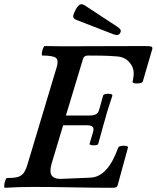

<svg xmlns="http://www.w3.org/2000/svg" viewBox="-30 -885 742 909"><path d="M-7 4Q-11 4 -10 -7.5Q-9 -19 -5 -30.5Q-1 -42 3 -42Q35 -42 53.5 -47Q72 -52 82 -66Q92 -80 100 -106L239 -569Q248 -600 234.5 -611Q221 -622 171 -622Q167 -622 168 -633Q169 -644 173.5 -655.5Q178 -667 182 -667Q217 -666 253 -666Q289 -666 324 -666Q407 -666 490.5 -666.5Q574 -667 656 -667Q679 -667 686 -664.5Q693 -662 691 -653L646 -499Q644 -493 631.5 -491Q619 -489 608 -490.5Q597 -492 598 -498Q600 -508 601.5 -518.5Q603 -529 603 -539Q603 -568 581 -592Q559 -616 522 -618Q486 -621 451 -621.5Q416 -622 386 -622Q377 -622 371 -618Q365 -614 363 -606L282 -338H392Q414 -338 425 -344.5Q436 -351 440 -367L458 -432Q460 -438 470.5 -440Q481 -442 491.5 -440.5Q502 -439 502 -432Q493 -405 484 -377Q475 -349 467 -319Q462 -301 456.5 -282Q451 -263 446 -243.5Q441 -224 435 -204Q434 -199 423 -197.5Q412 -196 402.5 -198Q393 -200 394 -204L410 -258Q416 -278 408.5 -285Q401 -292 379 -292H269L214 -109Q212 -101 210.5 -92.5Q209 -84 209 -76Q209 -38 257 -38L399 -44Q440 -46 472.5 -81.5Q505 -117 530 -187Q532 -192 543 -194Q554 -196 565 -194.5Q576 -193 576 -187L527 -8Q525 -1 520 1.5Q515 4 502 4Q406 4 312.5 2Q219 0 125 0Q92 0 59 1Q26 2 -7 4ZM509 -722 331 -791Q315 -798 316.5 -809Q318 -820 328 -839Q339 -859 349 -863.5Q359 -868 372 -859L526 -758Q537 -751 540.5 -744.5Q544 -738 539 -729Q534 -720 525.5 -719.5Q517 -719 509 -722Z"/></svg>

Font: Junicode VF
Style: Italic
Weight: 400
Italic angle: -11°
Designer: Peter S. Baker
Version: Version 2.209